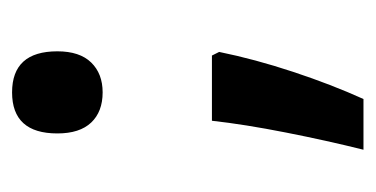

<svg xmlns="http://www.w3.org/2000/svg" viewBox="-172 -324 622 318"><g transform="rotate(-90 139.0 -165.0)"><path d="M77 -381Q77 -456 145 -456Q213 -456 213 -381Q213 -344 194.5 -325Q176 -306 145 -306Q113 -306 95 -325Q77 -344 77 -381ZM206 -125 212 -113Q200 -54 179 9.5Q158 73 134 126H50Q65 66 78.5 -2.5Q92 -71 98 -125Z"/></g></svg>

Font: Noto Sans Kannada ExtraCondensed SemiBold
Style: Regular
Weight: 600
Width: 2
Designer: Jelle Bosma - Monotype Design Team
Foundry: Monotype Imaging Inc.
Version: Version 2.005; ttfautohint (v1.8.4.7-5d5b)